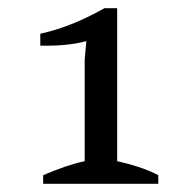

<svg xmlns="http://www.w3.org/2000/svg" viewBox="-20 -833 470 467"><path d="M365 -407C334 -423 300 -433 265 -441V-813H234C186 -786 134 -763 78 -751V-722C117 -721 158 -724 190 -733L186 -688V-441C153 -434 121 -422 85 -407V-386H365Z"/></svg>

Font: PT Serif
Style: Regular
Weight: 400
Designer: A.Korolkova, O.Umpeleva, V.Yefimov
Foundry: ParaType Ltd
Version: Version 1.000;PS 001.000;hotconv 1.0.88;makeotf.lib2.5.64775